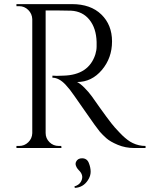

<svg xmlns="http://www.w3.org/2000/svg" viewBox="-20 -720 728 934"><path d="M266 -669H202V-73Q202 -47 220.5 -28.5Q239 -10 266 -10H278L279 0H60V-10H73Q99 -10 117.5 -28Q136 -46 137 -72V-627Q136 -653 117.5 -671.5Q99 -690 73 -690H60V-700H330Q421 -700 473 -649.5Q525 -599 525 -518.5Q525 -438 475.5 -379.5Q426 -321 355 -321Q370 -314 390.5 -293.5Q411 -273 427 -251Q513 -128 539 -99.5Q565 -71 576 -60.5Q587 -50 600 -40Q613 -30 626 -24Q655 -10 688 -10V0H633Q590 0 553 -15.5Q516 -31 497.5 -47.5Q479 -64 465.5 -79.5Q452 -95 391 -183Q330 -271 320 -283.5Q310 -296 299 -308Q267 -342 235 -342V-352Q243 -351 256 -351Q269 -351 288 -352Q412 -355 444 -456Q450 -476 450 -493.5Q450 -511 450 -516Q448 -583 415 -624Q382 -665 326 -668Q302 -669 266 -669ZM350 67Q358 50 379 50Q403 50 412 72.5Q421 95 421 115.5Q421 136 408 156Q385 192 344 194L342 187Q364 180 373 165Q389 138 369 114Q367 112 363 107.5Q359 103 357 100.5Q355 98 352.5 93.5Q350 89 349 85Q346 76 350 67Z"/></svg>

Font: Cinzel
Style: Regular
Weight: 400
Designer: Natanael Gama
Version: Version 1.001;PS 001.001;hotconv 1.0.56;makeotf.lib2.0.21325